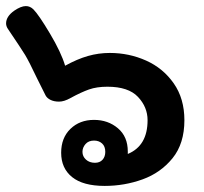

<svg xmlns="http://www.w3.org/2000/svg" viewBox="-32 -618 671 631"><path d="M574 -223Q574 -146 535 -98Q496 -50 436.5 -28.5Q377 -7 312 -7Q241 -7 205 -36Q169 -65 169 -116Q169 -165 199.5 -194.5Q230 -224 277 -224Q323 -224 355.5 -196.5Q388 -169 388 -120V-112Q453 -139 453 -223Q453 -266 421.5 -299.5Q390 -333 321 -333Q286 -333 260.5 -324Q235 -315 200 -296Q179 -284 162 -284Q146 -284 134.5 -289.5Q123 -295 118 -304L91 -358Q63 -417 50.5 -437.5Q38 -458 -6 -523Q-12 -532 -12 -541Q-12 -564 15 -583Q37 -598 53 -598Q67 -598 78 -587Q95 -570 132 -508Q169 -446 182 -402Q222 -424 257 -434Q292 -444 329 -444Q392 -444 448 -419Q504 -394 539 -344Q574 -294 574 -223ZM314 -119Q314 -137 303.5 -146.5Q293 -156 277 -156Q259 -156 249 -144.5Q239 -133 239 -119Q239 -104 250.5 -93.5Q262 -83 280 -83Q296 -83 305 -93Q314 -103 314 -119Z"/></svg>

Font: Mali
Style: Bold
Weight: 700
Designer: Kitiyaporn Chalermlarp | Katatrad Aksorn Co.,Ltd.
Foundry: Cadson Demak Co.,Ltd.
Version: Version 1.000; ttfautohint (v1.6)